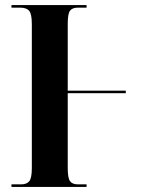

<svg xmlns="http://www.w3.org/2000/svg" viewBox="-20 -734 561 754"><path d="M25 0V-10H63Q85 -10 95 -22.5Q105 -35 105 -74V-639Q105 -679 94.5 -691.5Q84 -704 59 -704H25V-714H320V-704H286Q264 -704 255 -692Q246 -680 246 -641V-378H474V-368H246V-74Q246 -35 255 -22.5Q264 -10 286 -10H320V0Z"/></svg>

Font: Noto Serif Display Condensed
Style: Bold
Weight: 700
Width: 3
Designer: Monotype Design Team
Foundry: Monotype Imaging Inc.
Version: Version 2.009